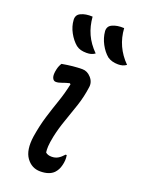

<svg xmlns="http://www.w3.org/2000/svg" viewBox="-154 -880 722 966"><g transform="rotate(20 207.5 -397.0)"><path d="M169 -808Q173 -758 191.5 -717Q210 -676 247 -639Q237 -632 226.5 -629Q216 -626 202 -626Q185 -626 171.5 -629.5Q158 -633 146 -642Q122 -662 104.5 -694Q87 -726 85 -760Q84 -772 89 -782Q94 -792 107 -798Q132 -810 169 -808ZM338 -808Q344 -710 415 -639Q405 -632 394.5 -629Q384 -626 371 -626Q337 -626 314 -642Q290 -662 273 -694Q256 -726 253 -760Q252 -772 257 -782Q262 -792 275 -798Q300 -810 338 -808ZM103 -531Q164 -542 212 -542Q238 -542 258.5 -519Q279 -496 274 -467Q267 -415 250.5 -365Q234 -315 217 -267.5Q200 -220 190 -173Q183 -138 182 -119Q181 -100 183 -86Q194 -75 216 -75Q235 -75 249.5 -83.5Q264 -92 279 -109H285Q290 -82 282 -53Q276 -28 259 -10Q235 14 187 14Q141 14 113 -25Q85 -64 96 -140Q106 -202 121.5 -252.5Q137 -303 153.5 -350.5Q170 -398 181 -450L176 -454Q155 -449 138 -442.5Q121 -436 107 -436Q94 -436 88 -451Q82 -466 89 -497Q93 -515 103 -531Z"/></g></svg>

Font: Recursive Sn Csl St
Style: Italic
Weight: 400
Italic angle: -15°
Version: Version 1.079;hotconv 1.0.112;makeotfexe 2.5.65598; ttfautoh